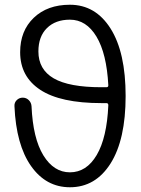

<svg xmlns="http://www.w3.org/2000/svg" viewBox="-20 -770 594 810"><path d="M429 -402Q437 -402 437 -410Q430 -544 387 -615.5Q344 -687 275 -687Q214 -687 178 -651.5Q142 -616 142 -553Q142 -477 206.5 -439.5Q271 -402 408 -402ZM275 20Q174 20 111 -69.5Q48 -159 41 -322Q40 -337 50.5 -347.5Q61 -358 76 -358Q91 -358 101.5 -347.5Q112 -337 113 -322Q119 -186 163 -114.5Q207 -43 275 -43Q345 -43 388 -116Q431 -189 437 -326Q437 -335 429 -335H408Q235 -335 150 -391Q65 -447 65 -550Q65 -640 122.5 -695Q180 -750 275 -750Q383 -750 446.5 -649.5Q510 -549 510 -365Q510 -181 446.5 -80.5Q383 20 275 20Z"/></svg>

Font: Rounded Mplus 1c
Style: Regular
Weight: 400
Version: Version 1.059.20150529